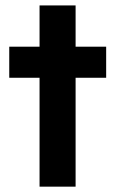

<svg xmlns="http://www.w3.org/2000/svg" viewBox="-20 -698 432 718"><path d="M127.9 -407.2H14.6V-523.4H127.9V-677.7H262.7V-523.4H377V-407.2H262.7V0H127.9Z"/></svg>

Font: Reddit Sans Chocolate
Style: Bold
Weight: 700
Designer: Stephen Hutchings
Foundry: Reddit
Version: Version 1.011